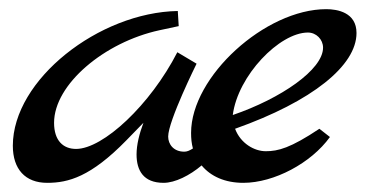

<svg xmlns="http://www.w3.org/2000/svg" viewBox="-20 -399 801 419"><path d="M677 -118C614 -76 587 -69 560 -69C535 -69 505 -86 493 -118C662 -178 758 -256 758 -327C758 -372 716 -379 692 -379C559 -379 397 -232 397 -109C397 -97 398 -86 401 -75C393 -70 388 -68 382 -68C359 -68 347 -84 347 -101C347 -135 409 -260 409 -260L367 -285C308 -170 205 -74 146 -74C118 -74 98 -92 98 -131C98 -215 208 -307 328 -333L370 -342L368 -375C196 -372 8 -225 8 -81C8 -30 35 0 83 0C129 0 178 -13 256 -93L293 -131C284 -107 278 -83 278 -62C278 -27 293 0 337 0C362 0 394 -16 420 -38C440 -14 471 0 511 0C578 0 659 -43 700 -100ZM488 -148C499 -234 590 -328 652 -328C670 -328 685 -313 685 -295C685 -247 593 -184 488 -148Z"/></svg>

Font: Marck Script
Style: Regular
Weight: 400
Designer: Denis Masharov, Marck Fogel
Foundry: Denis Masharov
Version: Version 1.002